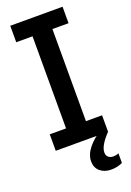

<svg xmlns="http://www.w3.org/2000/svg" viewBox="-173 -790 718 1052"><g transform="rotate(-20 185.5 -264.0)"><path d="M128 -80V-649H244V-80ZM33 0V-96H338V0ZM33 -633V-729H338V-633ZM285 201Q245 201 220 179.5Q195 158 195 122Q195 82 226.5 43Q258 4 312 -27L329 -12L338 0Q309 30 294.5 55Q280 80 280 100Q280 118 291 127.5Q302 137 320 137Q328 137 336 135.5Q344 134 351 130V186Q341 192 322.5 196.5Q304 201 285 201Z"/></g></svg>

Font: Hubot Sans Condensed SemiBold
Style: Regular
Weight: 600
Width: 3
Designer: Deni Anggara
Foundry: GitHub, Inc., Subsidiary of Microsoft Corporation
Version: Version 2.000